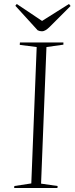

<svg xmlns="http://www.w3.org/2000/svg" viewBox="-20 -943 374 963"><path d="M164 -707 79 -718 80 -730H298V-719L213 -707L186 -22L269 -10L268 0H51L52 -10L137 -23ZM57 -914 64 -923 191 -838 326 -923 334 -913 230 -809Q207 -786 191 -786Q179 -786 169 -791Z"/></svg>

Font: Display Extralight
Style: Italic
Weight: 200
Italic angle: -2°
Designer: Latin by Veronika Burian and Jose Scaglione. Greek by Irene Vlachou. Cyrillic by Vera Evstafieva
Foundry: TypeTogether
Version: Version 3.002